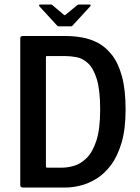

<svg xmlns="http://www.w3.org/2000/svg" viewBox="-20 -833 622 853"><path d="M538 -346Q538 -259 520 -198.5Q502 -138 472.5 -99Q443 -60 407.5 -38.5Q372 -17 337 -8.5Q302 0 273 0H81Q70 0 70 -11V-662Q70 -673 81 -673H273Q308 -673 345 -666.5Q382 -660 416 -642Q450 -624 478 -588Q506 -552 522 -493Q538 -434 538 -346ZM425 -346Q425 -433 410 -481.5Q395 -530 371 -552Q347 -574 320 -579Q293 -584 270 -584H193Q186 -584 185 -583Q184 -582 184 -577V-97Q184 -91 185 -89.5Q186 -88 191 -88H254Q279 -88 308 -96Q337 -104 364 -130Q391 -156 408 -207.5Q425 -259 425 -346ZM241 -716Q237 -716 234 -719L155 -805Q153 -808 154 -810.5Q155 -813 158 -813H205Q210 -813 213 -810L263 -768Q268 -763 272 -768L323 -810Q326 -813 331 -813H378Q382 -813 382.5 -810.5Q383 -808 381 -805L302 -719Q300 -716 295 -716Z"/></svg>

Font: Glory Thin SemiBold
Style: Regular
Weight: 600
Version: Version 1.011